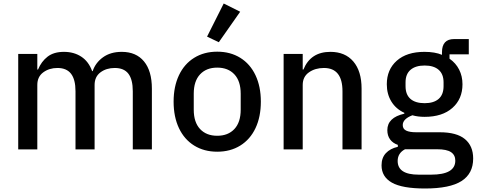

<svg xmlns="http://www.w3.org/2000/svg" viewBox="-20 -853 2726 1096"><path d="M84 0V-545H193V-456H197Q216 -502 251.5 -529.5Q287 -557 345 -557Q402 -557 444 -529.5Q486 -502 506 -447H509Q525 -495 568 -526Q611 -557 675 -557Q757 -557 802 -502.5Q847 -448 847 -347V0H738V-332Q738 -399 713 -432Q688 -465 635 -465Q587 -465 553.5 -440Q520 -415 520 -368V0H411V-332Q411 -399 385.5 -432Q360 -465 308 -465Q261 -465 227 -440Q193 -415 193 -368V0Z M1351 -786 1229 -612 1162 -644 1257 -833ZM971 -273Q971 -359 1001.5 -423.5Q1032 -488 1088.5 -523Q1145 -558 1220 -558Q1295 -558 1351.5 -523Q1408 -488 1438.5 -423.5Q1469 -359 1469 -273Q1469 -186 1438.5 -121.5Q1408 -57 1351.5 -22Q1295 13 1220 13Q1145 13 1088.5 -22Q1032 -57 1001.5 -121.5Q971 -186 971 -273ZM1354 -227V-318Q1354 -390 1318 -428.5Q1282 -467 1220 -467Q1158 -467 1122 -428.5Q1086 -390 1086 -318V-227Q1086 -155 1122 -116.5Q1158 -78 1220 -78Q1282 -78 1318 -116.5Q1354 -155 1354 -227Z M1599 0V-545H1708V-456H1712Q1753 -557 1866 -557Q1950 -557 1997 -502Q2044 -447 2044 -347V0H1935V-332Q1935 -465 1829 -465Q1779 -465 1743.5 -440Q1708 -415 1708 -368V0Z M2158 91Q2158 48 2182.5 21.5Q2207 -5 2251 -15V-26Q2222 -36 2206.5 -57.5Q2191 -79 2191 -110Q2191 -182 2288 -204V-209Q2240 -231 2214 -273.5Q2188 -316 2188 -372Q2188 -456 2245 -506.5Q2302 -557 2403 -557Q2463 -557 2503 -540V-555Q2503 -630 2572 -630H2656V-543H2546V-518Q2582 -493 2601 -455.5Q2620 -418 2620 -372Q2620 -288 2562.5 -237Q2505 -186 2404 -186Q2365 -186 2334 -195Q2279 -174 2279 -139Q2279 -117 2298.5 -107.5Q2318 -98 2356 -98H2490Q2587 -98 2634 -59Q2681 -20 2681 52Q2681 138 2614.5 180.5Q2548 223 2406 223Q2276 223 2217 189.5Q2158 156 2158 91ZM2512 -361V-383Q2512 -430 2484 -454.5Q2456 -479 2404 -479Q2352 -479 2323.5 -454.5Q2295 -430 2295 -383V-361Q2295 -313 2323 -288.5Q2351 -264 2404 -264Q2456 -264 2484 -288.5Q2512 -313 2512 -361ZM2441 144Q2579 144 2579 64Q2579 32 2554.5 15.5Q2530 -1 2475 -1H2292Q2250 21 2250 66Q2250 144 2370 144Z"/></svg>

Font: IBM Plex Sans JP Medm
Style: Regular
Weight: 500
Designer: Mike Abbink; Paul van der Laan; Pieter van Rosmalen; Wujin Sim; Yejin Wi; Jinhee Kim; Boomi Park; Yona Kim; Kichan Ma
Foundry: Sandoll Inc.
Version: Version 1.002